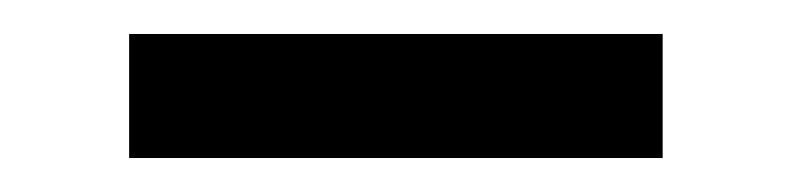

<svg xmlns="http://www.w3.org/2000/svg" viewBox="-20 -307 466 113"><path d="M56 -214H370V-287H56Z"/></svg>

Font: Hermeneus One
Style: Regular
Weight: 400
Designer: Rodrigo Fuenzalida, Pablo Impallari
Foundry: Pablo Impallari, Rodrigo Fuenzalida
Version: Version 1.002